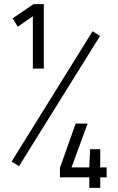

<svg xmlns="http://www.w3.org/2000/svg" viewBox="-20 -810 571 929"><path d="M465 99V48H496V0H465V-88H416L412 0H326L404 -212H346L270 2V48H412V99ZM72 -6 464 -636 428 -659 36 -28ZM66 -681 139 -731V-478H192V-790H142L41 -721Z"/></svg>

Font: RazerF5 Light
Style: Regular
Weight: 300
Foundry: Razer Inc.
Version: Version 2